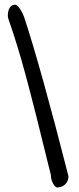

<svg xmlns="http://www.w3.org/2000/svg" viewBox="-20 -728 343 837"><path d="M201.7 34.7Q129.9 -259.8 91.8 -400.4Q53.7 -541 17.6 -642.1Q14.2 -653.3 14.2 -659.2Q14.2 -682.1 22.7 -694.8Q31.2 -707.5 45.9 -707.5Q55.2 -707.5 66.7 -690.2Q78.1 -672.9 84.5 -655.8Q157.7 -434.1 278.3 39.6Q278.3 57.1 270.3 68.4Q262.2 79.6 251.2 84.5Q240.2 89.4 230.5 89.4Q224.1 89.4 217.3 81.1Q210.4 72.8 206.1 60.1Q201.7 47.4 201.7 34.7Z"/></svg>

Font: Dekko
Style: Regular
Weight: 400
Designer: Multiple
Foundry: Sorkin Type
Version: Version 2.001